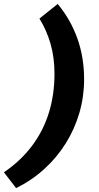

<svg xmlns="http://www.w3.org/2000/svg" viewBox="-88 -756 501 967"><path d="M202.6 -736Q266.8 -659 301.2 -563.6Q335.6 -468.2 335.6 -356.6Q335.6 -268.8 311.7 -187.2Q287.8 -105.6 243.2 -34.1Q198.6 37.4 135.4 94.9Q72.2 152.4 -7 191.4L-68.2 111.8Q17.2 53.4 73.6 -21.9Q130 -97.2 158.2 -188.4Q186.4 -279.6 186.4 -384.4Q186.4 -466.2 166.6 -535.3Q146.8 -604.4 110.6 -662.4Z"/></svg>

Font: Work Sans
Style: Italic
Weight: 400
Italic angle: -13°
Designer: Wei Huang
Foundry: Wei Huang
Version: Version 2.012